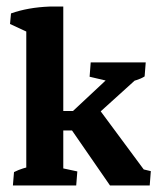

<svg xmlns="http://www.w3.org/2000/svg" viewBox="-20 -568 483 588"><path d="M60.5 -2.9V-514.6H173.8V-2.9ZM119.6 -168.5V-228H217.8V-168.5ZM316.9 0 190.4 -183.1V-215.8L324.7 -341.3L314.9 -318.8L254.4 -333L257.8 -377H426.3L422.9 -334Q412.1 -327.1 398.2 -322.8Q384.3 -318.4 370.1 -314.9L412.1 -338.9L264.2 -205.1L286.6 -229.5L425.8 -41.5L382.3 -58.1L441.9 -43.9L438.5 0ZM19.5 0 22.9 -41Q36.6 -47.9 50.5 -52.2Q64.5 -56.6 78.6 -60.1L60.5 -12.2V-88.9H173.8V-12.2L157.7 -55.7L216.8 -43L213.4 0ZM60.5 -439.5V-500.5L76.7 -463.9L10.7 -494.6L13.7 -526.9Q65.9 -545.4 131.8 -547.9H173.8V-463.9Z"/></svg>

Font: Markazi Text
Style: Regular
Weight: 400
Designer: Borna Izadpanah (Arabic designer), Fiona Ross (Arabic design director) and Florian Runge (Latin designer)
Foundry: Borna Izadpanah and Florian Runge
Version: Version 1.000